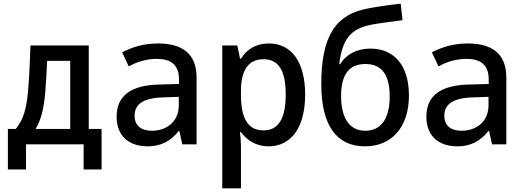

<svg xmlns="http://www.w3.org/2000/svg" viewBox="-20 -787 2855 1047"><path d="M23 137H122V0H436V137H534V-84H464V-539H146C141 -389 137 -336 132 -281C124 -193 107 -134 66 -84H23ZM227 -285C231 -332 234 -392 237 -455H363V-84H174C203 -130 219 -193 227 -285Z M786 11C855 11 910 -16 955 -73H958L974 0H1052V-364C1052 -490 979 -550 842 -550C762 -550 702 -530 646 -502L682 -425C729 -451 780 -466 835 -466C908 -466 956 -437 956 -354V-329L845 -326C697 -322 616 -267 616 -151C616 -45 683 11 786 11ZM808 -74C753 -74 714 -99 714 -156C714 -219 761 -253 871 -256L955 -259V-214C955 -119 884 -74 808 -74Z M1192 240H1294V13C1294 -12 1292 -41 1288 -66H1294C1326 -23 1376 11 1444 11C1566 11 1644 -89 1644 -271C1644 -446 1572 -550 1446 -550C1375 -550 1325 -517 1294 -467H1289L1274 -539H1192ZM1417 -76C1328 -76 1294 -147 1294 -271V-290C1294 -401 1332 -464 1417 -464C1500 -464 1538 -401 1538 -273C1538 -142 1500 -76 1417 -76Z M1971 11C2115 11 2210 -93 2210 -266C2210 -432 2128 -522 2000 -522C1924 -522 1866 -489 1835 -437H1830C1846 -571 1891 -630 2003 -652C2040 -659 2113 -669 2175 -677L2165 -767C2100 -760 2022 -748 1987 -741C1812 -709 1732 -593 1732 -329C1732 -100 1817 11 1971 11ZM1972 -74C1887 -74 1840 -141 1840 -263C1840 -380 1883 -438 1973 -438C2063 -438 2105 -378 2105 -260C2105 -141 2059 -74 1972 -74Z M2475 11C2544 11 2599 -16 2644 -73H2647L2663 0H2741V-364C2741 -490 2668 -550 2531 -550C2451 -550 2391 -530 2335 -502L2371 -425C2418 -451 2469 -466 2524 -466C2597 -466 2645 -437 2645 -354V-329L2534 -326C2386 -322 2305 -267 2305 -151C2305 -45 2372 11 2475 11ZM2497 -74C2442 -74 2403 -99 2403 -156C2403 -219 2450 -253 2560 -256L2644 -259V-214C2644 -119 2573 -74 2497 -74Z"/></svg>

Font: Noto Sans Mono SemiCondensed Medium
Style: Regular
Weight: 500
Width: 4
Designer: Monotype Design Team
Foundry: Monotype Imaging Inc.
Version: Version 2.014